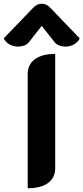

<svg xmlns="http://www.w3.org/2000/svg" viewBox="-73 -997 446 1026"><path d="M75 -602Q75 -652 113.5 -680.5Q152 -709 222 -709V-98Q222 -47 183.5 -19Q145 9 75 9ZM24 -748Q-1 -748 -22 -759.5Q-43 -771 -53 -792L104 -955Q124 -977 150 -977Q176 -977 196 -955L353 -792Q343 -771 322 -759.5Q301 -748 276 -748Q258 -748 243 -754Q228 -760 219 -771L150 -859L81 -771Q72 -760 57 -754Q42 -748 24 -748Z"/></svg>

Font: K2D ExtraBold
Style: Regular
Weight: 800
Designer: Katatrad Aksorn Co.,Ltd.
Foundry: Cadson Demak Co.,Ltd.
Version: Version 1.000; ttfautohint (v1.6)